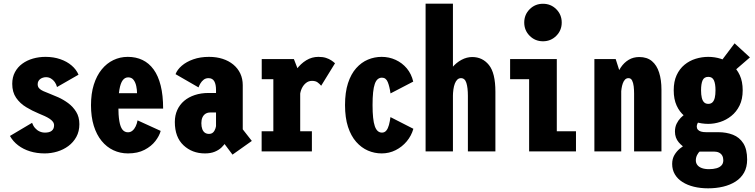

<svg xmlns="http://www.w3.org/2000/svg" viewBox="-20 -820 4090 1040"><path d="M221.9 11Q179.6 11 143 -0.2Q106.4 -11.4 78.4 -32.7Q50.4 -54 33.9 -83.6L153.7 -154.7Q159.6 -138.1 170.1 -126.2Q180.6 -114.2 194.3 -108Q208 -101.7 223.7 -101.7Q234.6 -101.7 243.8 -103.9Q253 -106.1 259.4 -111Q265.9 -115.9 269.4 -123.4Q272.9 -130.8 272.9 -141.3Q272.9 -151.9 266.5 -160.5Q260.1 -169.1 248.6 -176.8Q237.1 -184.4 222 -191.3Q206.9 -198.2 189.9 -205.1Q154.3 -219.8 121.3 -239.8Q88.3 -259.8 67.3 -290.3Q46.3 -320.8 46.3 -365.7Q46.3 -401.9 61 -429.2Q75.6 -456.6 100.9 -475Q126.1 -493.4 158.5 -502.7Q190.9 -512 226.4 -512Q270.4 -512 306.6 -499.4Q342.8 -486.9 368.1 -465.1Q393.5 -443.3 405.3 -415.4L288.9 -348.6Q284.9 -364.1 276.3 -376Q267.8 -387.9 255.8 -394.9Q243.9 -401.9 229.4 -401.9Q220.4 -401.9 212.2 -399.2Q203.9 -396.6 197.6 -391.7Q191.2 -386.8 187.7 -379.8Q184.1 -372.8 184.1 -363.6Q184.1 -350.3 192.1 -341.6Q200.1 -332.9 214.6 -326.5Q229.1 -320 248.3 -312.7Q268.5 -305.1 295.8 -292.9Q323.1 -280.6 349.3 -261.4Q375.4 -242.1 392.6 -214.2Q409.9 -186.3 409.9 -147.3Q409.9 -108.2 393.6 -78.6Q377.4 -49.1 350.4 -29Q323.4 -9 290 1Q256.6 11 221.9 11Z M597.9 -315.3H722.3Q722.3 -333 718.2 -353Q714.1 -373.1 703.7 -387Q693.3 -401 674.3 -401Q656.4 -401 644.6 -385.1Q632.8 -369.2 626.9 -335.2Q621 -301.2 621 -246.7Q621 -195.6 626.4 -164.1Q631.7 -132.6 643.2 -118Q654.8 -103.4 673.3 -103.4Q686.9 -103.4 697.4 -112.2Q708 -120.9 715 -135.7Q722 -150.4 725.1 -168.1L850.4 -110.9Q843.2 -84 821.5 -55.9Q799.9 -27.7 762.9 -8.4Q725.9 11 673.3 11Q630.8 11 594.2 -6.2Q557.6 -23.4 530.4 -56.7Q503.1 -90 488 -138.6Q472.9 -187.3 472.9 -250.1Q472.9 -313.1 488.2 -361.7Q503.6 -410.4 530.8 -443.8Q558 -477.3 594.2 -494.6Q630.4 -512 672 -512Q716.6 -512 751.9 -495Q787.2 -478.1 812.2 -443.7Q837.2 -409.4 850.4 -356.5Q863.6 -303.6 863.6 -231.9H597.9Z M1239.4 17.6 1164.4 -82.6 1250 -176.8 1344.1 -56.6ZM1153.1 -158.1 1219.3 -83.4Q1214.2 -68.4 1204.5 -51.9Q1194.9 -35.4 1179.8 -21.1Q1164.7 -6.8 1142.6 2.1Q1120.5 11 1090.1 11Q1021 11 974 -33Q927 -77 927 -159.1Q927 -195.3 940.2 -224.2Q953.4 -253.2 977.5 -273.7Q1001.6 -294.1 1035.4 -305.3Q1069.1 -316.4 1110.1 -316.4H1164.6V-210.7H1118.9Q1103.9 -210.7 1093.1 -203.8Q1082.4 -196.9 1076.5 -184Q1070.7 -171 1070.7 -153.1Q1070.7 -133.7 1075.6 -120.8Q1080.4 -107.8 1089.7 -101.2Q1099 -94.7 1111.9 -94.7Q1125.9 -94.7 1134.4 -102.9Q1142.9 -111.1 1147.4 -125.4Q1151.9 -139.7 1153.1 -158.1ZM1112.3 -512Q1152.7 -512 1186 -501.2Q1219.2 -490.5 1243.8 -470.2Q1268.3 -449.9 1281.6 -421.8Q1294.9 -393.6 1294.9 -358.7V-83.9L1150.1 -108.3V-333.6Q1150.1 -347.6 1147.8 -359.4Q1145.5 -371.1 1140.8 -379.5Q1136.1 -387.9 1128.3 -392.3Q1120.6 -396.7 1109.3 -396.7Q1093.9 -396.7 1083.1 -388.2Q1072.4 -379.7 1065.6 -368.2Q1058.8 -356.7 1055.3 -346.6L930.9 -418.3Q939.9 -442.6 964.7 -464Q989.5 -485.4 1027.1 -498.7Q1064.6 -512 1112.3 -512Z M1537.7 -291.7Q1537.7 -333.7 1550.3 -373.1Q1562.9 -412.6 1585.8 -443.9Q1608.7 -475.1 1639.1 -493.6Q1669.5 -512 1704.6 -512Q1728.6 -512 1745.6 -506.5Q1762.6 -501 1774.5 -493Q1786.4 -485 1794.7 -477.3L1719.7 -355.6Q1711.1 -365.9 1700 -374Q1689 -382 1670 -382Q1651.4 -382 1637.2 -370.4Q1623 -358.9 1614.5 -340.7Q1606.1 -322.5 1604.9 -302.1ZM1606.1 -109.1H1669.4V0H1397.2V-109.1H1460.6V-390.9H1397.7V-500H1571.9L1606.1 -412.1Z M2219.1 -122.4Q2208.4 -84.6 2183.3 -54.5Q2158.2 -24.4 2123.1 -6.7Q2088.1 11 2047.3 11Q2008.6 11 1973.1 -4.3Q1937.6 -19.6 1909.4 -51.5Q1881.2 -83.4 1865 -132.9Q1848.9 -182.5 1848.9 -251Q1848.9 -320.1 1865 -369.6Q1881.2 -419.2 1909.4 -450.8Q1937.6 -482.4 1973.1 -497.2Q2008.6 -512 2047.3 -512Q2087.6 -512 2123.1 -495.7Q2158.6 -479.4 2183.7 -449.5Q2208.7 -419.5 2218.3 -378L2095.3 -314Q2090.1 -351.5 2080.4 -375.4Q2070.6 -399.3 2049 -399.3Q2035.9 -399.3 2026.1 -391.2Q2016.3 -383.1 2010.1 -365.4Q2003.9 -347.7 2001 -319.5Q1998 -291.2 1998 -251Q1998 -211.3 2001 -183.1Q2003.9 -154.9 2010.1 -136.9Q2016.3 -118.9 2026.1 -110.3Q2035.9 -101.7 2049 -101.7Q2063.5 -101.7 2072.5 -112.8Q2081.6 -123.9 2086.8 -143Q2091.9 -162.1 2095 -185.7Z M2514.4 0V-300.7Q2514.4 -345 2506.2 -370.9Q2498 -396.7 2477 -396.7Q2465.5 -396.7 2457.3 -388.9Q2449.1 -381.1 2443.8 -367.4Q2438.4 -353.6 2435.9 -335.5Q2433.4 -317.4 2433.2 -296.9L2379.1 -314Q2379.2 -355.4 2392.8 -391.4Q2406.4 -427.4 2429.1 -454.2Q2451.9 -481.1 2480.2 -496.1Q2508.4 -511.1 2537.9 -511.1Q2593.4 -511.1 2628.4 -467.9Q2663.4 -424.6 2663.4 -323.1V0ZM2285.3 0V-800H2433.4V0Z M2921.1 -596.4Q2878.6 -596.4 2849.1 -626Q2819.6 -655.5 2819.6 -698Q2819.6 -740.6 2849.1 -770.1Q2878.6 -799.6 2921.1 -799.6Q2963.7 -799.6 2993.2 -770.1Q3022.7 -740.6 3022.7 -698Q3022.7 -655.5 2993.2 -626Q2963.7 -596.4 2921.1 -596.4ZM2996 -109.1H3099.9V0H2846.1V-390.9H2743.1V-500H2996Z M3199.6 0Q3199.6 -109 3199.6 -184Q3199.6 -259 3199.6 -308Q3199.6 -357 3199.6 -387.2Q3199.6 -417.5 3199.6 -436Q3199.6 -454.5 3199.6 -468.8Q3199.6 -483 3199.6 -500H3315L3345 -406.3V0ZM3414.7 0V-313.3Q3414.7 -333.1 3412.5 -352.4Q3410.2 -371.6 3403.8 -384.2Q3397.4 -396.7 3384.4 -396.7Q3372.9 -396.7 3365.4 -388.7Q3357.8 -380.7 3353.4 -368Q3348.9 -355.3 3346.8 -340.9Q3344.6 -326.4 3344.4 -314L3306.7 -322.6Q3306.8 -360.6 3316 -394.6Q3325.1 -428.6 3342.8 -454.9Q3360.4 -481.1 3385.5 -496.1Q3410.6 -511.1 3442.7 -511.1Q3484.7 -511.1 3511.2 -489Q3537.6 -466.9 3550.2 -427.1Q3562.9 -387.4 3562.9 -334V0Z M3816.6 -149Q3780.9 -149 3747.4 -159.4Q3713.9 -169.8 3687.3 -191.9Q3660.6 -213.9 3645 -248.4Q3629.3 -282.9 3629.3 -331Q3629.3 -378.7 3645.1 -412.9Q3660.9 -447.1 3687.7 -469.2Q3714.5 -491.2 3748 -501.6Q3781.6 -512 3816.6 -512Q3851.5 -512 3884.6 -501.6Q3917.6 -491.2 3944.4 -469.2Q3971.2 -447.1 3987 -412.9Q4002.9 -378.7 4002.9 -331Q4002.9 -282.9 3985.9 -248.4Q3968.9 -213.9 3941.2 -191.9Q3913.6 -169.8 3881 -159.4Q3848.4 -149 3816.6 -149ZM3816.6 -257.4Q3830.9 -257.4 3839.4 -266Q3847.9 -274.5 3851.8 -290.8Q3855.6 -307.1 3855.6 -331Q3855.6 -366.3 3847 -385Q3838.4 -403.7 3816.6 -403.7Q3794.2 -403.7 3785.8 -385Q3777.4 -366.3 3777.4 -331Q3777.4 -307.1 3781.3 -290.8Q3785.1 -274.5 3793.6 -266Q3802.1 -257.4 3816.6 -257.4ZM3914.9 -399 3858.7 -452.1 3959 -585.3 4042.1 -509.1ZM3870.4 -104Q3914.6 -104 3950.1 -90.1Q3985.6 -76.2 4006.3 -43.7Q4027 -11.1 4027 44.1Q4027 85.5 4010.4 115Q3993.7 144.6 3964.4 163.3Q3935 182 3896.9 191.1Q3858.9 200.1 3815.6 200.1Q3774.4 200.1 3738.8 191.5Q3703.2 182.8 3676.8 166Q3650.3 149.3 3635.6 124.5Q3620.9 99.8 3620.9 68Q3620.9 40.2 3633.1 19.6Q3645.3 -1.1 3663.1 -15.6Q3680.9 -30.2 3699 -39.2Q3717.1 -48.3 3728.3 -52.4L3796 -15.9Q3783.4 -12.2 3772.8 -2.6Q3762.2 6.9 3755.7 20.2Q3749.1 33.6 3749.1 48.7Q3749.1 63.1 3757.4 73.9Q3765.7 84.6 3781.6 90.4Q3797.5 96.3 3820.7 96.3Q3843.2 96.3 3860.7 91.4Q3878.2 86.6 3888 75.9Q3897.9 65.3 3897.9 47.9Q3897.9 33.4 3892 22.8Q3886.1 12.3 3874.6 6.6Q3863.2 1 3847 1H3751.1Q3731.1 1 3704 -12Q3676.9 -25.1 3656.4 -49.2Q3636 -73.3 3636 -107.1Q3636 -131.2 3644.9 -149.7Q3653.9 -168.2 3667 -181.6Q3680.2 -195 3693.4 -203.7Q3706.6 -212.4 3714.7 -216.9L3784 -180.4Q3776.3 -174.9 3769.4 -167.4Q3762.5 -159.9 3758.3 -151.5Q3754.1 -143 3754.1 -134.9Q3754.1 -124.9 3759.9 -117.9Q3765.6 -110.9 3776.9 -107.4Q3788.1 -104 3804.1 -104Z"/></svg>

Font: League Mono Thin Condensed
Style: Regular
Weight: 100
Width: 1
Designer: Tyler Finck
Foundry: The League of Moveable Type / Tyler Finck
Version: Version 2.300;RELEASE